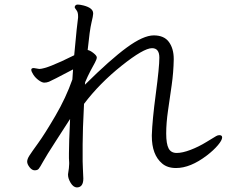

<svg xmlns="http://www.w3.org/2000/svg" viewBox="-20 -771 1040 841"><path d="M941 -179Q934 -179 927 -175Q920 -171 885 -149.5Q850 -128 814.5 -114.5Q779 -101 754 -101Q729 -101 718.5 -121Q708 -141 708 -186.5Q708 -232 716 -287Q724 -342 732 -398Q740 -454 741 -510V-513Q741 -558 720 -587Q699 -616 653.5 -616Q608 -616 535.5 -563Q463 -510 352 -400Q353 -404 353 -411Q364 -437 376 -460L396 -497Q404 -512 404 -519.5Q404 -527 389.5 -538.5Q375 -550 364 -552Q373 -640 380.5 -671Q388 -702 388 -710V-713Q388 -736 346 -747Q330 -751 320.5 -751Q311 -751 308 -743V-742L307 -741Q307 -736 314.5 -727Q322 -718 322 -701V-694Q318 -670 305 -529Q185 -469 152 -469L128 -473Q117 -473 117 -465.5Q117 -458 126 -444Q135 -430 149.5 -419.5Q164 -409 174 -409Q184 -409 194.5 -413Q205 -417 300 -467L297 -423Q269 -343 222.5 -263.5Q176 -184 147 -144Q118 -104 108.5 -89Q99 -74 99 -63Q99 -52 109.5 -38.5Q120 -25 132 -25Q144 -25 149.5 -31.5Q155 -38 169 -63.5Q183 -89 224.5 -153Q266 -217 287 -250Q282 -145 282 -100V-78Q282 -68 283 -59V-53Q283 -38 278 -8V-5Q278 11 289.5 30Q301 49 316 50Q345 50 345 11L343 -35Q342 -49 342 -64V-139Q342 -198 348 -316Q416 -406 512.5 -483Q609 -560 646 -560Q678 -560 678 -518.5Q678 -477 662.5 -360.5Q647 -244 645 -179V-175Q645 -93 690 -55Q713 -35 751 -35Q814 -35 886 -90Q916 -113 934.5 -135Q953 -157 953 -169Q953 -179 941 -179Z"/></svg>

Font: LXGW WenKai TC
Style: Regular
Weight: 400
Designer: LXGW / Fontworks Inc.
Foundry: LXGW / Fontworks Inc.
Version: Version 1.330